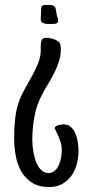

<svg xmlns="http://www.w3.org/2000/svg" viewBox="-20 -548 352 775"><path d="M214.8 -463.9Q214.8 -458.5 211.4 -455.8Q208 -453.1 202.9 -452.1Q197.8 -451.2 192.1 -451.2Q186.5 -451.2 182.6 -451.2Q177.7 -451.2 171.1 -451.4Q164.6 -451.7 158.7 -453.4Q152.8 -455.1 148.7 -458.5Q144.5 -461.9 144.5 -468.8Q144.5 -470.7 144.8 -479Q145 -487.3 145.5 -496.6Q146 -505.9 146.5 -513.2Q147 -520.5 147.5 -521.5Q151.4 -526.9 157.2 -527.6Q163.1 -528.3 168.9 -528.3Q183.6 -528.3 190.9 -526.6Q198.2 -524.9 201.4 -520.5Q204.6 -516.1 205.6 -508.3Q206.5 -500.5 209 -488.3Q210 -482.4 212.4 -476.6Q214.8 -470.7 214.8 -463.9ZM296.9 60.5Q296.9 87.9 290 114.3Q283.2 140.6 268.6 161.1Q253.9 181.6 231.7 194.3Q209.5 207 178.7 207Q136.2 207 108.9 189.2Q81.5 171.4 65.4 143.1Q49.3 114.7 43.2 79.3Q37.1 43.9 37.1 8.8Q37.1 -30.3 41.3 -70.1Q45.4 -109.9 59.6 -146.5Q68.4 -168.9 82.8 -193.8Q97.2 -218.8 110.8 -244.1Q124.5 -269.5 134.5 -294.7Q144.5 -319.8 144.5 -343.8V-365.2Q144.5 -378.4 148.9 -387Q153.3 -395.5 168 -395.5Q176.3 -395.5 188 -392.6Q199.7 -389.6 207 -385.7Q218.8 -379.9 222.2 -371.8Q225.6 -363.8 225.6 -350.6Q225.6 -324.7 218.3 -301.3Q210.9 -277.8 200 -255.6Q189 -233.4 175.8 -211.9Q162.6 -190.4 151.4 -168.9Q127.9 -126 119.1 -78.6Q110.4 -31.2 110.4 17.6Q110.4 27.3 111.6 41Q112.8 54.7 115.7 69.3Q118.7 84 123.3 98.6Q127.9 113.3 135.3 124.8Q142.6 136.2 152.6 143.3Q162.6 150.4 175.8 150.4Q191.9 150.4 202.4 140.1Q212.9 129.9 218.8 115.2Q224.6 100.6 227.1 84.2Q229.5 67.9 229.5 55.7Q229.5 42 225.1 27.6Q220.7 13.2 215.3 1Q210 -11.2 205.6 -19.8Q201.2 -28.3 201.2 -30.3Q201.2 -35.2 205.3 -38.1Q209.5 -41 215.1 -42.7Q220.7 -44.4 226.6 -45.2Q232.4 -45.9 236.3 -45.9Q254.9 -45.9 266.8 -34.7Q278.8 -23.4 285.4 -7.1Q292 9.3 294.4 27.8Q296.9 46.4 296.9 60.5Z"/></svg>

Font: Just Another Hand
Style: Regular
Weight: 400
Designer: Astigmatic (AOETI)
Foundry: Astigmatic (AOETI)
Version: Version 1.001